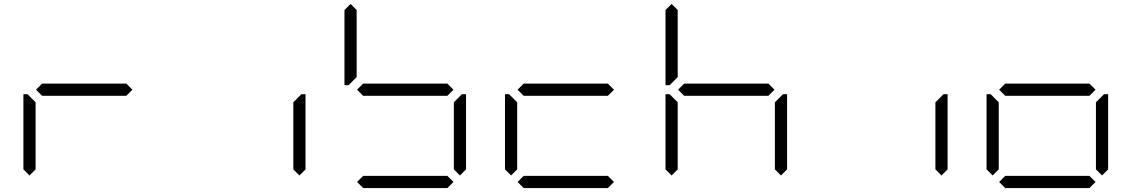

<svg xmlns="http://www.w3.org/2000/svg" viewBox="-20 -956 5752 976"><path d="M130 -64 99 -95V-477H120L130 -467L161 -436V-95ZM163 -500 194 -531H622L653 -500L622 -469H194Z M1502 -467 1512 -477H1533V-95L1502 -64L1471 -95V-436Z M1795 -500 1826 -531H2254L2285 -500L2254 -469H1826ZM1762 -533 1752 -523H1731V-905L1762 -936L1793 -905V-564ZM2318 -467 2328 -477H2349V-95L2318 -64L2287 -95V-436ZM2285 -31 2254 0H1826L1795 -31L1826 -62H2254Z M2578 -64 2547 -95V-477H2568L2578 -467L2609 -436V-95ZM2611 -500 2642 -531H3070L3101 -500L3070 -469H2642ZM3101 -31 3070 0H2642L2611 -31L2642 -62H3070Z M3394 -64 3363 -95V-477H3384L3394 -467L3425 -436V-95ZM3427 -500 3458 -531H3886L3917 -500L3886 -469H3458ZM3394 -533 3384 -523H3363V-905L3394 -936L3425 -905V-564ZM3950 -467 3960 -477H3981V-95L3950 -64L3919 -95V-436Z M4766 -467 4776 -477H4797V-95L4766 -64L4735 -95V-436Z M5026 -64 4995 -95V-477H5016L5026 -467L5057 -436V-95ZM5059 -500 5090 -531H5518L5549 -500L5518 -469H5090ZM5582 -467 5592 -477H5613V-95L5582 -64L5551 -95V-436ZM5549 -31 5518 0H5090L5059 -31L5090 -62H5518Z"/></svg>

Font: DSEG7 Classic Mini
Style: Light
Weight: 300
Designer: Keshikan(Twitter:@keshinomi_88pro)
Version: Version 0.46